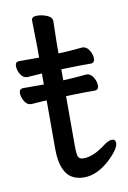

<svg xmlns="http://www.w3.org/2000/svg" viewBox="-79 -700 518 774"><g transform="rotate(-10 180.0 -313.5)"><path d="M107 -418Q100 -418 47 -414H46Q30 -414 19.5 -431Q9 -448 9 -465.5Q9 -483 26 -483H107V-528L105 -635Q105 -651 126.5 -651Q148 -651 168.5 -642.5Q189 -634 189 -617L187 -528V-486L209 -487Q245 -489 285 -493H286Q302 -493 313 -476Q324 -459 324 -441Q324 -423 307 -423H268Q240 -423 220 -422L187 -421V-376L206 -377Q242 -379 282 -383H283Q299 -383 310 -366Q321 -349 321 -331Q321 -313 304 -313H265Q237 -313 217 -312L187 -311V-108Q187 -70 192.5 -61Q198 -52 214 -52Q254 -52 306 -92Q325 -106 339 -106Q353 -106 353 -90Q353 -66 306 -22Q254 24 203.5 24Q153 24 130 -10Q107 -44 107 -110V-308H105Q104 -308 44 -304H43Q27 -304 16.5 -321Q6 -338 6 -355.5Q6 -373 23 -373H107Z"/></g></svg>

Font: LXGW WenKai Lite
Style: Bold
Weight: 700
Designer: LXGW / Fontworks Inc.
Foundry: LXGW / Fontworks Inc.
Version: Version 1.330;April 28, 2024